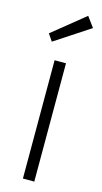

<svg xmlns="http://www.w3.org/2000/svg" viewBox="-117 -777 433 815"><g transform="rotate(15 100.0 -369.5)"><path d="M75 0V-520H125V0ZM43 -593 22 -624 164 -739 197 -694Z"/></g></svg>

Font: Lexend Deca ExtraLight
Style: Regular
Weight: 200
Designer: Bonnie Shaver-Troup, Thomas Jockin
Foundry: Lexend
Version: Version 1.008; ttfautohint (v1.8.4.7-5d5b)